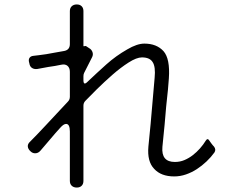

<svg xmlns="http://www.w3.org/2000/svg" viewBox="-20 -810 1040 863"><path d="M294 3V-219Q294 -253 277 -253Q266 -253 251 -236Q229 -212 209 -188L162 -133Q152 -121 138 -121Q126 -121 117 -130Q106 -140 105 -151.5Q104 -163 115 -173Q146 -204 185 -246Q209 -272 234 -298.5Q259 -325 285 -353Q294 -362 294 -375V-487Q294 -505 283.5 -514Q273 -523 255 -519Q241 -516 226.5 -513.5Q212 -511 197 -509L148 -500Q134 -498 124 -504.5Q114 -511 112 -525L110 -533Q108 -544 113.5 -551Q119 -558 130 -559Q142 -561 155 -562Q171 -564 188 -566.5Q205 -569 224 -573Q235 -575 246.5 -577Q258 -579 269 -581Q294 -586 294 -612V-760Q294 -774 302.5 -782Q311 -790 325 -790Q339 -790 347 -782Q355 -774 355 -760V-604Q355 -601 358 -602L361 -603H363Q366 -604 368 -602L386 -590Q394 -583 396.5 -573Q399 -563 394 -553L358 -482Q355 -476 355 -467V-450Q355 -424 373 -442Q415 -482 458 -520.5Q501 -559 552 -588Q596 -614 629 -614Q684 -614 715 -580Q745 -546 739 -458L735 -408L727 -332L720 -251L710 -150Q704 -82 766 -82Q789 -82 809 -90.5Q829 -99 846.5 -112.5Q864 -126 879 -143Q894 -160 905 -178Q913 -191 921 -178Q923 -175 925.5 -171.5Q928 -168 931 -164Q934 -160 936.5 -157Q939 -154 942 -151Q952 -138 944 -125Q929 -104 908.5 -84.5Q888 -65 865 -50Q842 -35 816 -26Q790 -17 763 -17Q704 -17 673 -51Q641 -84 647 -151L657 -253L675 -460Q680 -510 666 -531Q653 -552 618 -552Q594 -552 558 -529Q522 -506 485.5 -474Q449 -442 416 -409.5Q383 -377 364 -357Q355 -348 355 -335V3Q355 17 347 25Q339 33 325 33Q311 33 302.5 25Q294 17 294 3Z"/></svg>

Font: Higure Gothic
Style: Regular
Weight: 400
Designer: Yoshimichi Ohira
Foundry: Positype
Version: Version 1.000